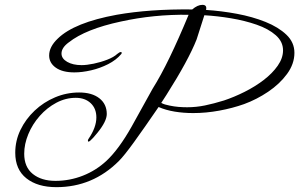

<svg xmlns="http://www.w3.org/2000/svg" viewBox="-20 -665 1236 793"><path d="M213 108Q135 108 89 71.5Q43 35 43 -34Q43 -84 64.5 -128.5Q86 -173 123 -208Q160 -243 207.5 -263Q255 -283 307 -283Q360 -283 390.5 -259Q421 -235 421 -194Q421 -164 382 -116Q343 -68 343 -84Q343 -88 346 -92Q378 -139 378 -180Q378 -217 354.5 -239Q331 -261 293 -261Q251 -261 212.5 -240.5Q174 -220 144 -186Q114 -152 97 -111Q80 -70 80 -30Q80 25 115.5 53.5Q151 82 209 82Q268 82 322.5 60.5Q377 39 420 -1Q471 -49 523 -141L610 -298Q644 -352 681 -428.5Q718 -505 759 -604Q615 -606 479 -576Q334 -545 264 -490Q234 -468 234 -444Q234 -423 257.5 -409.5Q281 -396 317 -396Q338 -396 367 -402Q396 -408 423 -418.5Q450 -429 464 -442Q474 -450 478 -450Q486 -450 481 -442Q460 -417 426.5 -400Q393 -383 356 -374.5Q319 -366 287 -366Q238 -366 210.5 -385.5Q183 -405 183 -436Q183 -472 219 -506Q287 -572 462 -604Q530 -616 608 -621.5Q686 -627 774 -626Q796 -645 816 -645Q836 -645 831 -624Q894 -620 958.5 -608Q1023 -596 1076.5 -574.5Q1130 -553 1163 -521.5Q1196 -490 1196 -447Q1196 -401 1165.5 -359.5Q1135 -318 1087.5 -286Q1040 -254 988 -235Q940 -218 885.5 -208Q831 -198 778 -198Q738 -198 701.5 -204Q665 -210 635 -223Q574 -134 533.5 -78Q493 -22 471 0Q363 108 213 108ZM753 -222Q790 -222 826.5 -229.5Q863 -237 905 -250Q947 -264 990 -285.5Q1033 -307 1069 -334.5Q1105 -362 1127 -393.5Q1149 -425 1149 -457Q1149 -493 1119 -519.5Q1089 -546 1040 -563Q991 -580 934 -589.5Q877 -599 824 -602L792 -502Q775 -459 744 -402Q713 -345 668 -274L646 -240Q653 -236 661.5 -233.5Q670 -231 680 -229Q699 -225 717 -223.5Q735 -222 753 -222Z"/></svg>

Font: Alex Brush
Style: Regular
Weight: 400
Designer: Robert E. Leuschke
Foundry: Robert E. Leuschke
Version: Version 1.111; ttfautohint (v1.8.4.7-5d5b)